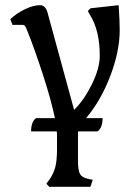

<svg xmlns="http://www.w3.org/2000/svg" viewBox="-20 -481 540 741"><path d="M312 -25H376Q376 11 357 26H281V141Q281 176 288.5 190Q296 204 319 209L338 213L329 240H170L159 228L170 213Q187 189 193.5 163.5Q200 138 200 96V41Q200 31 199 26H100Q100 -11 119 -25H192Q177 -97 144 -198Q111 -299 85 -363Q80 -376 76.5 -380.5Q73 -385 67 -385H28L20 -407Q44 -430 76.5 -445.5Q109 -461 134 -461Q155 -461 163 -434L266 -57Q304 -94 334.5 -155.5Q365 -217 365 -266Q365 -364 327 -424L319 -438L329 -449L438 -461Q442 -397 442 -365Q442 -283 405.5 -187.5Q369 -92 312 -25Z"/></svg>

Font: Kurale
Style: Regular
Weight: 400
Designer: Eduardo Rodriguez Tunni
Foundry: Eduardo Rodriguez Tunni
Version: Version 2.000